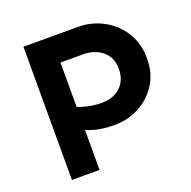

<svg xmlns="http://www.w3.org/2000/svg" viewBox="-118 -770 881 886"><g transform="rotate(-20 322.5 -327.0)"><path d="M87.9 0V-654.3H358.4Q404.3 -654.3 448.2 -637.7Q492.2 -621.1 527.8 -589.4Q563.5 -557.6 584.5 -512.2Q605.5 -466.8 605.5 -408.2Q605.5 -336.9 571.8 -283.7Q538.1 -230.5 482.4 -200.7Q426.8 -170.9 361.3 -170.9Q308.6 -170.9 269.5 -180.7Q230.5 -190.4 207 -205.1V-316.4Q228.5 -305.7 264.2 -296.4Q299.8 -287.1 338.9 -287.1Q397.5 -287.1 432.1 -319.8Q466.8 -352.5 466.8 -408.2Q466.8 -448.2 448.7 -474.1Q430.7 -500 400.9 -513.7Q371.1 -527.3 335.9 -527.3H223.6V0Z"/></g></svg>

Font: Sen
Style: Bold
Weight: 700
Designer: Kosal Sen, Philatype
Foundry: Philatype
Version: Version 2.000;gftools[0.9.31]